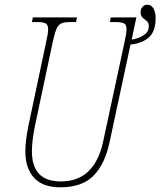

<svg xmlns="http://www.w3.org/2000/svg" viewBox="-20 -788 683 818"><path d="M88 -143Q88 -187 101 -252L176 -606Q185 -645 185 -663Q185 -682 175 -688Q165 -694 139 -694H116L120 -714H308L304 -694H279Q253 -694 240.5 -688Q228 -682 220.5 -664.5Q213 -647 204 -606L129 -252Q116 -189 116 -143Q116 -15 239 -15Q382 -15 419 -183L510 -606Q519 -645 519 -663Q519 -682 509 -688Q499 -694 473 -694H448L452 -714H561L541 -619Q574 -625 594 -639Q614 -653 614 -676Q614 -687 610 -693Q606 -699 597 -705Q588 -711 583.5 -717.5Q579 -724 579 -737Q579 -749 587 -758.5Q595 -768 608 -768Q624 -768 633.5 -752.5Q643 -737 643 -710Q643 -656 615.5 -630Q588 -604 536 -598L447 -183Q427 -89 378.5 -39.5Q330 10 237 10Q162 10 125 -30.5Q88 -71 88 -143Z"/></svg>

Font: Noto Serif CondThin
Style: Italic
Weight: 250
Width: 3
Italic angle: -12°
Designer: Monotype Design Team
Foundry: Monotype Imaging Inc.
Version: Version 1.001